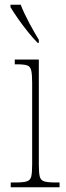

<svg xmlns="http://www.w3.org/2000/svg" viewBox="-20 -786 277 806"><path d="M25 0V-20H45Q77 -20 92 -24.5Q107 -29 111 -44.5Q115 -60 115 -95V-439Q115 -474 111 -490.5Q107 -507 94 -511.5Q81 -516 51 -516H42V-536H143V-95Q143 -60 147 -44.5Q151 -29 166 -24.5Q181 -20 213 -20H230V0ZM138 -606Q120 -624 97 -652.5Q74 -681 54 -710Q34 -739 24 -756V-766H67Q80 -732 102.5 -690Q125 -648 143 -619V-606Z"/></svg>

Font: Noto Serif Lao Condensed Thin
Style: Regular
Weight: 100
Width: 3
Designer: Monotype Design Team
Foundry: Monotype Imaging Inc.
Version: Version 2.003; ttfautohint (v1.8.4.7-5d5b)